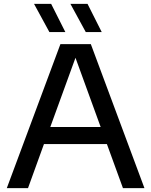

<svg xmlns="http://www.w3.org/2000/svg" viewBox="-20 -967 778 987"><path d="M15 0 290.5 -740H447L722.5 0H612L529.5 -226.5H206L124 0ZM238.5 -314H497.5L368 -670ZM421 -802 342 -947H430L503 -802ZM234 -802 155 -947H243L316 -802Z"/></svg>

Font: Encode Sans SemiExpanded SemiExpanded Medium
Style: Regular
Weight: 500
Width: 6
Designer: Multiple Designers
Foundry: Impallari Type
Version: Version 3.000; ttfautohint (v1.8.3) -l 8 -r 50 -G 200 -x 14 